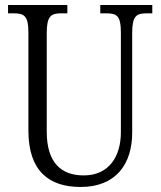

<svg xmlns="http://www.w3.org/2000/svg" viewBox="-20 -734 639 764"><path d="M301 10C440 10 506 -80 506 -206V-603C506 -671 523 -681 564 -681H586V-714H379V-681H403C445 -681 461 -671 461 -605V-208C461 -113 415 -36 313 -36C225 -36 166 -85 166 -210V-602C166 -671 183 -681 225 -681H248V-714H12V-681H34C76 -681 93 -671 93 -606V-215C93 -54 174 10 301 10Z"/></svg>

Font: Noto Serif Armenian Condensed Light
Style: Regular
Weight: 300
Width: 3
Designer: Monotype Design Team
Foundry: Monotype Imaging Inc.
Version: Version 2.008